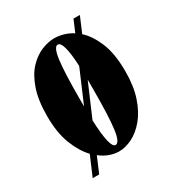

<svg xmlns="http://www.w3.org/2000/svg" viewBox="-152 -651 724 795"><g transform="rotate(-30 210.0 -254.0)"><path d="M58.5 52 98.5 -41.5Q66.5 -75 45 -130Q23.5 -185 23.5 -263.5Q23.5 -340.5 41.5 -392Q59.5 -443.5 88 -473.5Q116.5 -503.5 148.8 -516.5Q181 -529.5 209.5 -529.5Q229.5 -529.5 251.8 -523.5Q274 -517.5 296 -503.5L320 -560H350.5L319 -486Q351.5 -457 374.2 -403Q397 -349 397 -263.5Q397 -192.5 379.5 -140.8Q362 -89 333.8 -55.2Q305.5 -21.5 272.8 -5.2Q240 11 209.5 11Q188.5 11 165.5 3Q142.5 -5 121 -22L89.5 52ZM176 -263.5Q176 -242 176 -223L242.5 -378.5Q236.5 -499.5 209.5 -499.5Q191 -499.5 183.5 -442.5Q176 -385.5 176 -263.5ZM209.5 -19.5Q229.5 -19.5 237 -80Q244.5 -140.5 244.5 -263.5Q244.5 -289.5 244.5 -311.5L177.5 -155.5Q183 -19.5 209.5 -19.5Z"/></g></svg>

Font: Imbue 50pt Black
Style: Regular
Weight: 900
Designer: Tyler Finck
Foundry: Etcetera Type Company
Version: Version 1.102; ttfautohint (v1.8.3)